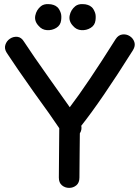

<svg xmlns="http://www.w3.org/2000/svg" viewBox="-20 -910 676 933"><path d="M266 -47Q266 -22 281 -9.5Q296 3 316 3Q336 3 351 -9.5Q366 -22 366 -47Q366 -89 367 -170Q368 -250 368 -262Q379 -279 375 -299Q472 -421 626 -666Q639 -687 633 -705.5Q627 -724 610.5 -734.5Q594 -745 574.5 -742.5Q555 -740 542 -720Q403 -499 319 -389L219 -530Q138 -644 97 -707Q84 -729 64.5 -731Q45 -733 28.5 -722Q12 -711 6 -692Q0 -673 13 -653Q58 -584 143 -464Q231 -343 268 -287Q268 -256 267 -174Q266 -92 266 -47ZM444 -811Q447 -834 442 -848Q435 -867 426 -875Q417 -883 407 -886Q396 -890 382 -890Q360 -891 346 -880Q324 -862 318.5 -834.5Q313 -807 335 -784Q351 -765 375.5 -763.5Q400 -762 420.5 -774.5Q441 -787 444 -811ZM277 -811Q280 -834 275 -848Q268 -867 259 -875Q250 -883 240 -886Q229 -890 215 -890Q193 -891 179 -880Q157 -862 151.5 -834.5Q146 -807 168 -784Q184 -765 208.5 -763.5Q233 -762 253.5 -774.5Q274 -787 277 -811Z"/></svg>

Font: Balsamiq Sans
Style: Regular
Weight: 400
Designer: Michael Angeles
Foundry: Balsamiq SRL
Version: Version 1.020; ttfautohint (v1.8.4.7-5d5b);gftools[0.9.26]